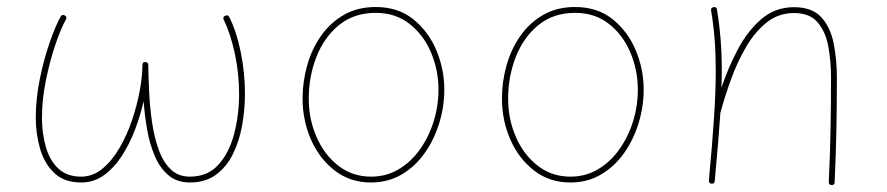

<svg xmlns="http://www.w3.org/2000/svg" viewBox="-20 -517 2518 545"><path d="M164.1 -473.1Q171.4 -468.8 167 -461.4Q153.3 -437.5 137.5 -391.1Q121.6 -344.7 110.4 -289.6Q99.1 -234.4 99.1 -182.6Q99.1 -139.2 109.9 -100.8Q120.6 -62.5 145 -39.1Q169.4 -15.6 210.4 -15.6Q243.7 -15.6 271 -38.3Q298.3 -61 319.6 -97.7Q340.8 -134.3 355.2 -177.2Q369.6 -220.2 377 -261.2Q384.3 -302.2 384.3 -332.5Q384.3 -341.8 393.1 -340.8Q400.9 -339.8 400.9 -332.5Q401.4 -294.9 403.6 -251.7Q405.8 -208.5 412.1 -166.7Q418.5 -125 430.9 -90.8Q443.4 -56.6 464.8 -36.1Q486.3 -15.6 519 -15.6Q569.3 -15.6 599.9 -49.3Q630.4 -83 644.5 -136.7Q658.7 -190.4 658.7 -250.5Q658.7 -308.6 646.5 -365.2Q634.3 -421.9 615.2 -460.4Q611.3 -468.8 619.1 -472.2Q627.4 -476.1 630.9 -468.3Q651.4 -427.7 663.3 -369.4Q675.3 -311 675.3 -250.5Q675.3 -205.1 667.2 -160.6Q659.2 -116.2 641.1 -79.6Q623 -43 593 -21Q563 1 519 1Q481.9 1 457.8 -19.8Q433.6 -40.5 419.2 -74.5Q404.8 -108.4 397.7 -148.9Q390.6 -189.5 387.7 -229.5Q378.9 -190.9 363.8 -150.4Q348.6 -109.9 326.7 -75.7Q304.7 -41.5 275.9 -20.3Q247.1 1 210.4 1Q161.6 1 133.3 -26.6Q105 -54.2 93.3 -96.4Q81.5 -138.7 81.5 -182.6Q81.5 -236.3 93 -292.7Q104.5 -349.1 121.1 -396.7Q137.7 -444.3 152.3 -470.2Q156.7 -477.5 164.1 -473.1Z M1046.4 -497.1Q1109.9 -497.1 1153.1 -462.4Q1196.3 -427.7 1218.8 -374Q1241.2 -320.3 1241.2 -262.7Q1241.2 -214.4 1226.8 -167.5Q1212.4 -120.6 1185.5 -82.5Q1158.7 -44.4 1120.1 -21.7Q1081.5 1 1033.2 1Q974.1 1 930.4 -32.7Q886.7 -66.4 862.8 -120.8Q838.9 -175.3 838.9 -237.3Q838.9 -285.6 852.1 -332Q865.2 -378.4 891.4 -415.5Q917.5 -452.6 956.3 -474.9Q995.1 -497.1 1046.4 -497.1ZM1046.4 -480.5Q984.9 -480.5 942.4 -445.8Q899.9 -411.1 878.2 -355.5Q856.4 -299.8 856.4 -237.3Q856.4 -178.2 878.7 -127.7Q900.9 -77.1 940.7 -46.4Q980.5 -15.6 1033.2 -15.6Q1076.7 -15.6 1111.8 -36.6Q1147 -57.6 1172.1 -93Q1197.3 -128.4 1210.9 -172.4Q1224.6 -216.3 1224.6 -262.7Q1224.6 -317.9 1203.6 -367.7Q1182.6 -417.5 1142.8 -449Q1103 -480.5 1046.4 -480.5Z M1612.3 -497.1Q1675.8 -497.1 1719 -462.4Q1762.2 -427.7 1784.7 -374Q1807.1 -320.3 1807.1 -262.7Q1807.1 -214.4 1792.7 -167.5Q1778.3 -120.6 1751.5 -82.5Q1724.6 -44.4 1686 -21.7Q1647.5 1 1599.1 1Q1540 1 1496.3 -32.7Q1452.6 -66.4 1428.7 -120.8Q1404.8 -175.3 1404.8 -237.3Q1404.8 -285.6 1418 -332Q1431.2 -378.4 1457.3 -415.5Q1483.4 -452.6 1522.2 -474.9Q1561 -497.1 1612.3 -497.1ZM1612.3 -480.5Q1550.8 -480.5 1508.3 -445.8Q1465.8 -411.1 1444.1 -355.5Q1422.4 -299.8 1422.4 -237.3Q1422.4 -178.2 1444.6 -127.7Q1466.8 -77.1 1506.6 -46.4Q1546.4 -15.6 1599.1 -15.6Q1642.6 -15.6 1677.7 -36.6Q1712.9 -57.6 1738 -93Q1763.2 -128.4 1776.9 -172.4Q1790.5 -216.3 1790.5 -262.7Q1790.5 -317.9 1769.5 -367.7Q1748.5 -417.5 1708.7 -449Q1668.9 -480.5 1612.3 -480.5Z M1992.2 -4.9Q2002 -109.4 2006.8 -183.8Q2011.7 -258.3 2011.7 -315.9Q2011.7 -364.3 2008.5 -405Q2005.4 -445.8 1998.5 -487.3Q1997.1 -494.6 2004.9 -496.6Q2014.2 -498.5 2015.1 -490.2Q2022 -448.2 2025.4 -406.5Q2028.8 -364.7 2028.8 -315.9Q2028.8 -293 2027.8 -268.1Q2046.4 -323.7 2074 -376.2Q2101.6 -428.7 2140.9 -462.6Q2180.2 -496.6 2233.9 -496.6Q2285.2 -496.6 2311.3 -468Q2337.4 -439.5 2346.4 -393.8Q2355.5 -348.1 2355.5 -297.4Q2355.5 -223.1 2354.2 -152.1Q2353 -81.1 2349.1 0.5Q2349.1 8.3 2340.8 8.3Q2332.5 8.3 2332.5 -0.5Q2336.4 -82 2337.6 -152.6Q2338.9 -223.1 2338.9 -297.4Q2338.9 -342.8 2331.3 -384.5Q2323.7 -426.3 2301.3 -453.1Q2278.8 -480 2233.9 -480Q2189.9 -480 2156.5 -453.4Q2123 -426.8 2098.1 -384.3Q2073.2 -341.8 2055.4 -292.7Q2037.6 -243.7 2025.4 -198.7L2024.9 -197.3Q2022 -156.2 2018.1 -108.2Q2014.2 -60.1 2008.8 -2.9Q2007.8 5.4 1999.5 4.4Q1991.7 3.4 1992.2 -4.9Z"/></svg>

Font: Mikhak-DS2-FD Thin
Style: Regular
Weight: 100
Designer: Amin Abedi
Version: Version 3.2